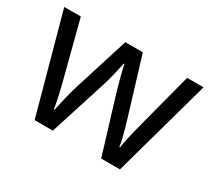

<svg xmlns="http://www.w3.org/2000/svg" viewBox="-109 -725 1003 912"><g transform="rotate(30 393.0 -269.0)"><path d="M431 -303Q425 -324 419 -344.5Q413 -365 408.5 -383.5Q404 -402 400 -418Q396 -434 394 -445H390Q388 -434 384.5 -418Q381 -402 376.5 -383Q372 -364 366.5 -343.5Q361 -323 354 -302L258 -1H158L11 -537H102L176 -251Q184 -222 191 -192.5Q198 -163 203.5 -136.5Q209 -110 211 -91H215Q218 -103 222 -121Q226 -139 230.5 -159Q235 -179 240.5 -199Q246 -219 251 -235L346 -537H442L534 -235Q541 -212 548.5 -186Q556 -160 562 -135.5Q568 -111 570 -92H574Q576 -109 581.5 -134.5Q587 -160 594.5 -190.5Q602 -221 610 -251L685 -537H775L626 -1H523Z"/></g></svg>

Font: lsinhala85
Style: Book
Weight: 400
Designer: Jelle Bosma - Monotype Design Team
Foundry: Monotype Imaging Inc.
Version: Version 2.003